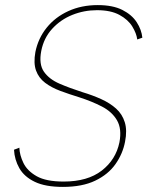

<svg xmlns="http://www.w3.org/2000/svg" viewBox="-20 -727 584 754"><path d="M56 -147Q57 -118 72 -87Q87 -56 124 -35Q161 -14 230 -14Q324 -14 379.5 -57Q435 -100 449 -168Q459 -221 439.5 -254.5Q420 -288 380.5 -308.5Q341 -329 291 -345Q252 -357 217 -370Q182 -383 157 -402Q132 -421 121.5 -450Q111 -479 119 -523Q130 -577 163.5 -618.5Q197 -660 248.5 -683.5Q300 -707 364 -707Q423 -707 460.5 -688Q498 -669 517 -639.5Q536 -610 539 -579L519 -572Q516 -596 499.5 -623Q483 -650 449 -668.5Q415 -687 361 -687Q310 -687 264 -668.5Q218 -650 185 -614Q152 -578 142 -527Q132 -475 152.5 -445.5Q173 -416 213.5 -398.5Q254 -381 304 -365Q344 -353 378 -337.5Q412 -322 436 -300.5Q460 -279 470 -247Q480 -215 471 -170Q462 -123 433.5 -82.5Q405 -42 354 -17.5Q303 7 227 7Q158 7 116.5 -13Q75 -33 56 -66.5Q37 -100 35 -139Z"/></svg>

Font: Albert Sans Thin
Style: Italic
Weight: 250
Italic angle: -11.25°
Designer: Andreas Rasmussen
Foundry: a.Foundry
Version: Version 1.025